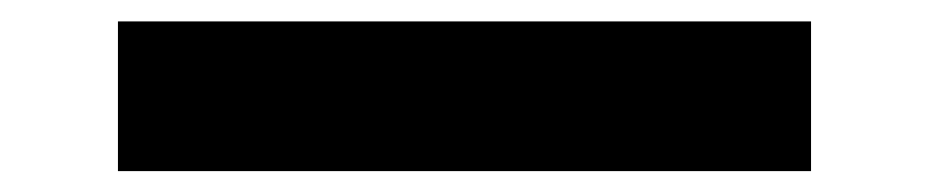

<svg xmlns="http://www.w3.org/2000/svg" viewBox="-20 30 881 182"><path d="M91.8 192.2V50.3H748.8V192.2Z"/></svg>

Font: Lexend Peta
Style: Regular
Weight: 400
Designer: Bonnie Shaver-Troup, Thomas Jockin
Foundry: Lexend
Version: Version 1.007